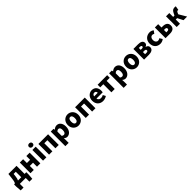

<svg xmlns="http://www.w3.org/2000/svg" viewBox="815 -3432 6319 6319"><g transform="rotate(-45 3974.5 -272.0)"><path d="M232 -267 244 -376H345V-121H193C212 -157 225 -205 232 -267ZM158 0H432V172H565L580 -19V-121H500V-497H122L99 -303C82 -164 65 -134 42 -121H10V-19L25 172H158Z M653 0H807V-185H957V0H1112V-497H957V-321H807V-497H653Z M1238 0H1392V-497H1238ZM1315 -567C1366 -567 1402 -598 1402 -647C1402 -695 1366 -726 1315 -726C1264 -726 1228 -695 1228 -647C1228 -598 1264 -567 1315 -567Z M1518 0H1672V-376H1814V0H1969V-497H1518Z M2094 182H2248V38L2243 -39C2278 -6 2317 12 2360 12C2467 12 2568 -86 2568 -257C2568 -410 2494 -509 2374 -509C2323 -509 2273 -484 2235 -449H2231L2220 -497H2094ZM2323 -115C2299 -115 2273 -122 2248 -144V-341C2275 -370 2299 -383 2328 -383C2383 -383 2409 -342 2409 -255C2409 -154 2371 -115 2323 -115Z M2884 12C3011 12 3128 -84 3128 -249C3128 -414 3011 -509 2884 -509C2758 -509 2641 -414 2641 -249C2641 -84 2758 12 2884 12ZM2884 -113C2826 -113 2799 -166 2799 -249C2799 -331 2826 -385 2884 -385C2942 -385 2969 -331 2969 -249C2969 -166 2942 -113 2884 -113Z M3226 0H3380V-376H3522V0H3677V-497H3226Z M4026 12C4085 12 4153 -7 4205 -44L4155 -137C4120 -117 4084 -106 4048 -106C3985 -106 3938 -135 3924 -202H4217C4220 -216 4223 -242 4223 -270C4223 -405 4153 -509 4009 -509C3890 -509 3774 -410 3774 -249C3774 -83 3884 12 4026 12ZM3922 -306C3932 -364 3969 -392 4013 -392C4069 -392 4091 -355 4091 -306Z M4419 0H4574V-376H4719V-497H4275V-376H4419Z M4808 182H4962V38L4957 -39C4992 -6 5031 12 5074 12C5181 12 5282 -86 5282 -257C5282 -410 5208 -509 5088 -509C5037 -509 4987 -484 4949 -449H4945L4934 -497H4808ZM5037 -115C5013 -115 4987 -122 4962 -144V-341C4989 -370 5013 -383 5042 -383C5097 -383 5123 -342 5123 -255C5123 -154 5085 -115 5037 -115Z M5598 12C5725 12 5842 -84 5842 -249C5842 -414 5725 -509 5598 -509C5472 -509 5355 -414 5355 -249C5355 -84 5472 12 5598 12ZM5598 -113C5540 -113 5513 -166 5513 -249C5513 -331 5540 -385 5598 -385C5656 -385 5683 -331 5683 -249C5683 -166 5656 -113 5598 -113Z M5940 0H6166C6279 0 6374 -41 6374 -143C6374 -210 6334 -244 6272 -259V-263C6331 -280 6355 -324 6355 -365C6355 -466 6265 -497 6153 -497H5940ZM6090 -306V-394H6145C6191 -394 6208 -377 6208 -349C6208 -322 6190 -306 6145 -306ZM6090 -103V-202H6157C6205 -202 6225 -181 6225 -153C6225 -125 6207 -103 6158 -103Z M6689 12C6742 12 6805 -3 6853 -47L6793 -144C6768 -125 6740 -113 6707 -113C6646 -113 6600 -166 6600 -249C6600 -331 6643 -385 6712 -385C6734 -385 6753 -378 6776 -361L6848 -456C6811 -488 6764 -509 6703 -509C6565 -509 6442 -414 6442 -249C6442 -84 6549 12 6689 12Z M6939 0H7145C7266 0 7360 -43 7360 -173C7360 -299 7266 -342 7145 -342H7093V-497H6939ZM7093 -118V-228H7138C7188 -228 7212 -210 7212 -174C7212 -136 7188 -118 7138 -118Z M7458 0H7611V-196H7676L7776 0H7944L7790 -261L7814 -315C7832 -356 7851 -363 7876 -363C7883 -363 7889 -361 7895 -359L7919 -501C7906 -507 7893 -509 7878 -509C7804 -509 7757 -490 7716 -405L7672 -317H7611V-497H7458Z"/></g></svg>

Font: Source Sans Pro
Style: Bold
Weight: 700
Designer: Paul D. Hunt
Foundry: Adobe Systems Incorporated
Version: Version 3.006;hotconv 1.0.111;makeotfexe 2.5.65597